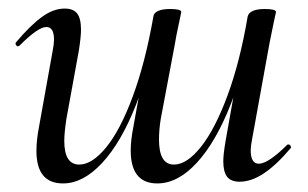

<svg xmlns="http://www.w3.org/2000/svg" viewBox="-20 -415 719 448"><path d="M169 -346Q169 -329 164 -297L135 -138Q130 -105 130 -86Q130 -31 165 -31Q195 -31 228 -71.5Q261 -112 290 -190.5Q319 -269 338 -377L352 -376Q332 -259 297.5 -171Q263 -83 218.5 -35Q174 13 127 13Q65 13 65 -63Q65 -88 71 -119L103 -297Q106 -312 106 -323Q106 -352 88 -352Q69 -352 26 -309Q24 -307 22 -307Q19 -307 17 -310.5Q15 -314 18 -317Q52 -357 78.5 -376Q105 -395 131 -395Q151 -395 160 -383.5Q169 -372 169 -346ZM624 -387 619 -364 609 -315 568 -89Q565 -74 565 -64Q565 -33 584 -33Q595 -33 612 -44.5Q629 -56 650 -77Q651 -78 653 -78Q656 -78 658 -74.5Q660 -71 658 -69Q624 -29 595 -10Q566 9 539 9Q519 9 510 -2.5Q501 -14 501 -39Q501 -54 506 -84L558 -377Q563 -394 598 -394Q624 -394 624 -387ZM403 -387Q402 -381 396.5 -356Q391 -331 388 -312L355 -137Q351 -113 351 -89Q351 -31 386 -31Q416 -31 449 -72.5Q482 -114 511 -192.5Q540 -271 558 -377L573 -376Q553 -260 518.5 -172Q484 -84 439.5 -35.5Q395 13 347 13Q285 13 285 -64Q285 -87 291 -118L338 -377Q339 -385 349 -389.5Q359 -394 377 -394Q403 -394 403 -387Z"/></svg>

Font: Cormorant Infant Medium
Style: Italic
Weight: 500
Italic angle: -10°
Designer: Christian Thalmann (Catharsis Fonts)
Foundry: Catharsis Fonts
Version: Version 4.000